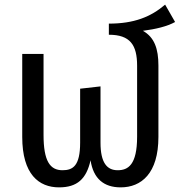

<svg xmlns="http://www.w3.org/2000/svg" viewBox="-20 -797 778 829"><path d="M76 -564V-206C76 -44 148 12 235 12C313 12 353 -24 371 -105C383 -25 429 12 501 12C590 12 664 -48 664 -206V-514C664 -586 647 -636 597 -664C652 -671 702 -683 736 -702L693 -777C631 -724 559 -695 450 -695V-647C542 -647 572 -603 572 -513V-207C572 -85 533 -62 488 -62C442 -62 414 -94 414 -181V-424L326 -414V-181C326 -81 295 -62 250 -62C196 -62 168 -101 168 -215V-564Z"/></svg>

Font: FiraGO Unicode
Style: Regular
Weight: 400
Designer: bBox Type
Foundry: bBox Type GmbH
Version: Version 1.001;PS 001.001;hotconv 1.0.88;makeotf.lib2.5.64775